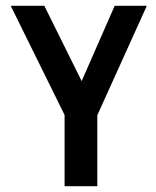

<svg xmlns="http://www.w3.org/2000/svg" viewBox="-20 -643 540 663"><path d="M203 0V-246L17 -623H133L262 -363L376 -623H487L316 -245V0Z"/></svg>

Font: Inconsolata
Style: Bold
Weight: 700
Monospace: yes
Designer: Raph Levien, Cyreal, Brenton Simpson
Foundry: Raph Levien, Cyreal, Google
Version: Version 3.100; ttfautohint (v1.8.4.7-5d5b)